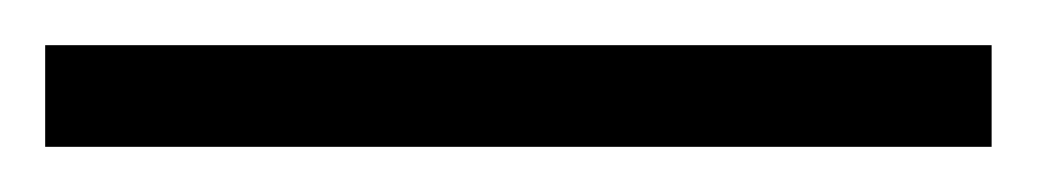

<svg xmlns="http://www.w3.org/2000/svg" viewBox="-22 68 459 85"><path d="M417 133H-2V88H417Z"/></svg>

Font: Noto Sans Lao Looped Condensed Light
Style: Regular
Weight: 300
Width: 3
Designer: Mark Frömberg, Ben Mitchell
Foundry: The Fontpad Ltd
Version: Version 1.002; ttfautohint (v1.8.4.7-5d5b)